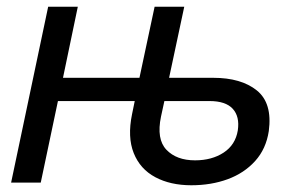

<svg xmlns="http://www.w3.org/2000/svg" viewBox="-20 -542 884 570"><path d="M548 8Q486 8 441 -16Q396 -40 377 -87.5Q358 -135 372 -203L380 -242H152L101 0H13L123 -522H211L167 -311H394L439 -522H527L482 -311H613Q696 -311 742.5 -273.5Q789 -236 778 -153Q770 -100 737.5 -64Q705 -28 656 -10Q607 8 548 8ZM458 -196Q444 -129 474 -97.5Q504 -66 559 -66Q609 -66 644 -89Q679 -112 686 -155Q692 -196 671 -219Q650 -242 602 -242H468Z"/></svg>

Font: Raleway Medium
Style: Italic
Weight: 500
Italic angle: -12°
Designer: Matt McInerney, Pablo Impallari, Rodrigo Fuenzalida
Foundry: Matt McInerney, Pablo Impallari, Rodrigo Fuenzalida
Version: Version 4.026